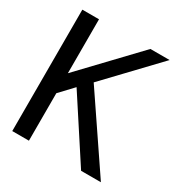

<svg xmlns="http://www.w3.org/2000/svg" viewBox="-145 -716 790 828"><g transform="rotate(30 250.0 -302.0)"><path d="M29.3 -604.5H112.3V-335.9L368.2 -604.5H463.9L228.5 -357.4L470.7 0H372.1L174.8 -302.7L112.3 -236.3V0H29.3Z"/></g></svg>

Font: BabelStone Pseudographica
Style: Regular
Weight: 400
Designer: Andrew West
Foundry: BabelStone
Version: Version 16.0.0